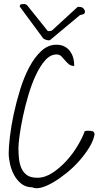

<svg xmlns="http://www.w3.org/2000/svg" viewBox="-20 -957 527 981"><path d="M24.4 -174.8Q24.4 -206.1 30.8 -259.8Q37.1 -313.5 50.3 -375Q63.5 -436.5 83 -499.5Q102.5 -562.5 129.4 -613.3Q156.2 -664.1 190.9 -696.3Q225.6 -728.5 267.6 -728.5Q292 -728.5 309.1 -719.7Q326.2 -710.9 337.4 -695.8Q348.6 -680.7 354 -661.6Q359.4 -642.6 359.4 -620.1Q341.8 -620.1 331.1 -629.4Q320.3 -638.7 311.5 -649.4Q302.7 -660.2 293.5 -669.4Q284.2 -678.7 268.6 -678.7Q237.3 -678.7 210.9 -648.9Q184.6 -619.1 163.1 -573.2Q141.6 -527.3 125 -471.2Q108.4 -415 97.2 -361.8Q85.9 -308.6 80.1 -265.1Q74.2 -221.7 74.2 -200.2Q74.2 -171.9 77.1 -145Q80.1 -118.2 89.8 -96.7Q99.6 -75.2 118.2 -62Q136.7 -48.8 170.9 -48.8Q210 -48.8 248.5 -74.2Q287.1 -99.6 320.3 -136.2Q353.5 -172.9 377.9 -214.4Q402.3 -255.9 413.1 -287.1Q415 -288.1 421.9 -288.6Q428.7 -289.1 430.7 -289.1Q442.4 -289.1 452.6 -286.6Q462.9 -284.2 462.9 -268.6Q457 -237.3 435.5 -202.6Q414.1 -168 384.8 -134.8Q355.5 -101.6 320.3 -73.2Q285.2 -44.9 252 -25.4Q218.8 -5.9 190.4 1.5Q162.1 8.8 144.5 0Q112.3 0 89.4 -18.1Q66.4 -36.1 52.2 -62.5Q38.1 -88.9 31.2 -119.1Q24.4 -149.4 24.4 -174.8ZM81.1 -926.8Q81.1 -930.7 85 -933.6Q88.9 -936.5 105.5 -936.5Q107.4 -936.5 111.8 -934.6Q116.2 -932.6 118.2 -930.7L224.6 -797.9H228.5Q242.2 -797.9 247.1 -802.7L377 -921.9H382.8Q400.4 -921.9 407.2 -913.1Q414.1 -904.3 414.1 -897.5Q414.1 -890.6 410.6 -887.2Q407.2 -883.8 388.7 -879.9L235.4 -752Q234.4 -752 232.9 -751.5Q231.4 -751 230.5 -751Q220.7 -751 211.4 -754.9Q202.1 -758.8 200.2 -761.7L82 -921.9Q81.1 -922.9 81.1 -923.8Z"/></svg>

Font: Shadows Into Light
Style: Regular
Weight: 400
Designer: Kimberly Geswein
Foundry: Kimberly Geswein
Version: Version 001.000